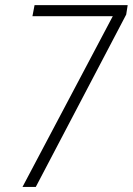

<svg xmlns="http://www.w3.org/2000/svg" viewBox="-20 -734 521 754"><path d="M68.4 0 422.9 -670.4H107.4L115.7 -713.9H481.4L475.6 -676.8L120.6 0Z"/></svg>

Font: Open Sans SemiCondensed Light
Style: Italic
Weight: 300
Width: 4
Italic angle: -12°
Designer: Monotype Design Team
Foundry: Monotype Imaging Inc.
Version: Version 3.000